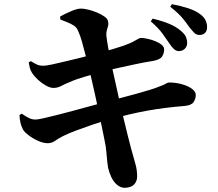

<svg xmlns="http://www.w3.org/2000/svg" viewBox="-20 -839 1040 917"><path d="M834 -595Q822 -595 811.5 -604Q801 -613 790 -630Q776 -651 756 -678.5Q736 -706 700 -737L709 -750Q752 -740 787.5 -725.5Q823 -711 847 -689Q863 -675 868.5 -661.5Q874 -648 874 -634Q874 -618 863 -606.5Q852 -595 834 -595ZM576 58Q556 58 539 43.5Q522 29 511.5 6.5Q501 -16 496 -39Q494 -50 492 -69Q490 -88 488 -113.5Q486 -139 480 -166Q473 -200 465.5 -237.5Q458 -275 450 -312Q442 -349 434.5 -384Q427 -419 420 -448.5Q413 -478 408 -500Q397 -542 388 -578Q379 -614 371 -641.5Q363 -669 356 -684Q351 -699 343 -708Q335 -717 318.5 -725Q302 -733 268 -746L267 -760Q292 -774 320.5 -786Q349 -798 367 -798Q382 -798 403.5 -792.5Q425 -787 445 -778.5Q465 -770 479.5 -759.5Q494 -749 496 -738Q499 -725 496 -714.5Q493 -704 490 -693.5Q487 -683 488 -669Q491 -643 497 -609.5Q503 -576 513 -527Q531 -446 545 -383Q559 -320 570.5 -272Q582 -224 591 -188.5Q600 -153 606 -130Q619 -83 627 -55Q635 -27 635 4Q635 26 621 41.5Q607 57 576 58ZM208 -155Q187 -155 161.5 -166.5Q136 -178 116 -193.5Q96 -209 90 -220Q83 -233 78.5 -249.5Q74 -266 73 -290L84 -296Q107 -280 121 -274Q135 -268 150 -268Q160 -268 186.5 -274Q213 -280 251 -289.5Q289 -299 331.5 -310.5Q374 -322 416 -333.5Q458 -345 492 -354Q528 -364 563.5 -373Q599 -382 632.5 -391.5Q666 -401 694.5 -409.5Q723 -418 744 -427Q762 -433 771.5 -439Q781 -445 788 -445Q819 -445 848 -437Q877 -429 896 -415.5Q915 -402 915 -385Q915 -368 905 -352Q895 -336 862 -333Q813 -329 769.5 -323.5Q726 -318 684 -310.5Q642 -303 597.5 -292.5Q553 -282 500 -267Q464 -258 423 -244Q382 -230 344.5 -216Q307 -202 281 -189Q258 -177 242.5 -166Q227 -155 208 -155ZM235 -419Q220 -419 200 -430Q180 -441 162 -457.5Q144 -474 133 -491Q125 -504 122.5 -514.5Q120 -525 117 -541L127 -547Q145 -536 157 -530.5Q169 -525 188 -525Q200 -525 228 -531Q256 -537 293 -546Q330 -555 369.5 -564.5Q409 -574 442 -583Q490 -596 519 -604.5Q548 -613 571 -621Q605 -633 625 -645Q645 -657 651 -658Q664 -658 683.5 -654Q703 -650 721.5 -642.5Q740 -635 752 -625Q764 -615 764 -603Q764 -584 754 -569Q744 -554 711 -548Q672 -542 625 -532Q578 -522 535.5 -512.5Q493 -503 467 -496Q428 -485 386 -473Q344 -461 313 -447Q290 -438 272.5 -428.5Q255 -419 235 -419ZM933 -672Q918 -672 908 -682Q898 -692 883 -711Q871 -729 852 -752Q833 -775 793 -807L801 -819Q844 -811 879 -799.5Q914 -788 935 -772Q954 -758 961.5 -742.5Q969 -727 969 -709Q969 -692 959.5 -682Q950 -672 933 -672Z"/></svg>

Font: Noto Serif TC ExtraBold
Style: Regular
Weight: 800
Designer: Ryoko NISHIZUKA 西塚涼子 (kana & ideographs); Frank Grießhammer (Latin, Greek & Cyrillic); Wenlong ZHANG 张文龙 (bopomofo); San
Foundry: Adobe
Version: Version 2.002-H1;hotconv 1.1.0;makeotfexe 2.6.0